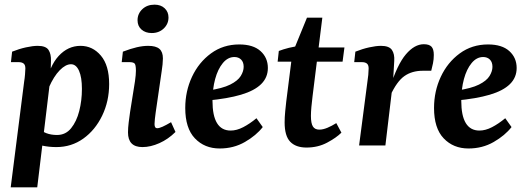

<svg xmlns="http://www.w3.org/2000/svg" viewBox="-20 -625 2257 825"><path d="M222 7Q190 7 160.5 0.5Q131 -6 108 -15L138 -74Q158 -61 178.5 -53Q199 -45 225 -45Q262 -45 285.5 -74Q309 -103 320.5 -148Q332 -193 332 -243Q332 -293 319.5 -321Q307 -349 285 -349Q262 -349 236.5 -323Q211 -297 190 -249L176 -256Q192 -341 232 -384.5Q272 -428 326 -428Q378 -428 413.5 -386Q449 -344 449 -264Q449 -190 419 -128Q389 -66 338 -29.5Q287 7 222 7ZM26 180 84 -276Q86 -287 87.5 -305Q89 -323 89 -331Q89 -346 81.5 -352Q74 -358 60 -358H27L32 -403Q62 -415 91.5 -421.5Q121 -428 142 -428Q177 -428 188.5 -410.5Q200 -393 199 -363L197 -293L140 180Z M592 7Q530 7 530 -56Q530 -75 533 -99.5Q536 -124 539 -144L560 -276Q562 -292 563 -301.5Q564 -311 564 -321Q564 -348 557.5 -353Q551 -358 536 -358H503L508 -403Q542 -416 568 -422Q594 -428 617 -428Q650 -428 665 -415Q680 -402 680 -374Q680 -363 678.5 -348Q677 -333 675 -321L649 -142Q647 -128 645.5 -114Q644 -100 644 -92Q644 -74 655 -74Q664 -74 678.5 -80.5Q693 -87 715 -100L734 -58Q703 -27 665 -10Q627 7 592 7ZM632 -483Q605 -483 588 -498Q571 -513 571 -538Q571 -566 591.5 -585.5Q612 -605 644 -605Q671 -605 687.5 -589.5Q704 -574 704 -550Q704 -522 683.5 -502.5Q663 -483 632 -483Z M1008 -434Q1068 -434 1099.5 -405.5Q1131 -377 1131 -333Q1131 -292 1102 -263.5Q1073 -235 1015.5 -218Q958 -201 871 -193L874 -236Q936 -245 969 -261.5Q1002 -278 1014.5 -298.5Q1027 -319 1027 -338Q1027 -358 1016 -369Q1005 -380 987 -380Q959 -380 937.5 -354Q916 -328 904.5 -285.5Q893 -243 893 -192Q893 -128 912.5 -96Q932 -64 971 -64Q997 -64 1025 -78.5Q1053 -93 1082 -117L1109 -79Q1081 -43 1032.5 -15Q984 13 924 13Q859 13 817.5 -30.5Q776 -74 776 -161Q776 -233 805 -295Q834 -357 886.5 -395.5Q939 -434 1008 -434Z M1297 9Q1251 9 1227 -16Q1203 -41 1203 -99Q1203 -121 1205.5 -146.5Q1208 -172 1210 -189L1236 -395L1299 -549H1365L1323 -211Q1320 -188 1318 -165.5Q1316 -143 1316 -127Q1316 -95 1324.5 -81.5Q1333 -68 1352 -68Q1368 -68 1387 -76Q1406 -84 1425 -96L1447 -55Q1425 -33 1385.5 -12Q1346 9 1297 9ZM1173 -360 1178 -406Q1196 -413 1221.5 -419.5Q1247 -426 1274 -428L1312 -421H1460L1452 -360Z M1523 0 1559 -276Q1561 -287 1562.5 -303.5Q1564 -320 1564 -331Q1564 -346 1556.5 -352Q1549 -358 1535 -358H1502L1507 -403Q1537 -415 1566.5 -421.5Q1596 -428 1617 -428Q1652 -428 1664 -410.5Q1676 -393 1674 -363L1669 -277L1636 0ZM1655 -247Q1687 -348 1724 -391.5Q1761 -435 1801 -435Q1824 -435 1834 -424.5Q1844 -414 1844 -389Q1844 -370 1840.5 -353Q1837 -336 1833 -321H1797Q1750 -321 1717.5 -298Q1685 -275 1657 -214Z M2077 -434Q2137 -434 2168.5 -405.5Q2200 -377 2200 -333Q2200 -292 2171 -263.5Q2142 -235 2084.5 -218Q2027 -201 1940 -193L1943 -236Q2005 -245 2038 -261.5Q2071 -278 2083.5 -298.5Q2096 -319 2096 -338Q2096 -358 2085 -369Q2074 -380 2056 -380Q2028 -380 2006.5 -354Q1985 -328 1973.5 -285.5Q1962 -243 1962 -192Q1962 -128 1981.5 -96Q2001 -64 2040 -64Q2066 -64 2094 -78.5Q2122 -93 2151 -117L2178 -79Q2150 -43 2101.5 -15Q2053 13 1993 13Q1928 13 1886.5 -30.5Q1845 -74 1845 -161Q1845 -233 1874 -295Q1903 -357 1955.5 -395.5Q2008 -434 2077 -434Z"/></svg>

Font: Rasa SemiBold
Style: Italic
Weight: 600
Italic angle: -7.10001°
Designer: Anna Giedrys (Yrsa+Rasa design), David Brezina (Yrsa art-direction, Rasa art-direction, design)
Foundry: Rosetta Type Foundry
Version: Version 2.004